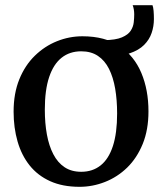

<svg xmlns="http://www.w3.org/2000/svg" viewBox="-20 -710 625 741"><path d="M32.5 -279Q32.5 -349.5 54.5 -403.8Q76.5 -458 114.5 -495Q152.5 -532 200 -551Q247.5 -570 298 -570Q385.5 -570 441.8 -532Q498 -494 525.5 -428.5Q553 -363 553 -280Q553 -209 530.8 -154.5Q508.5 -100 470.8 -63.2Q433 -26.5 385.2 -7.8Q337.5 11 287 11Q221.5 11 173.5 -10.8Q125.5 -32.5 94.2 -71.8Q63 -111 47.8 -164Q32.5 -217 32.5 -279ZM293.5 -47Q337.5 -47 368.5 -71.8Q399.5 -96.5 415.8 -146.5Q432 -196.5 432 -272Q432 -324 424.5 -367.8Q417 -411.5 400.8 -444Q384.5 -476.5 358 -494.2Q331.5 -512 293.5 -512Q249 -512 217.8 -487.2Q186.5 -462.5 169.8 -412.8Q153 -363 153 -287Q153 -234.5 161 -190.8Q169 -147 185.8 -114.8Q202.5 -82.5 229 -64.8Q255.5 -47 293.5 -47ZM393.5 -492.5 381 -555Q426.5 -555.5 450.5 -565.8Q474.5 -576 484.5 -591.5Q494.5 -607 496.2 -624Q498 -641 498 -654.5Q498 -664 496.5 -673.2Q495 -682.5 492 -690H568.5Q571.5 -682.5 572.8 -667.8Q574 -653 574 -636.5Q574 -608.5 565.2 -582.8Q556.5 -557 536 -536.5Q515.5 -516 480.5 -504.2Q445.5 -492.5 393.5 -492.5Z"/></svg>

Font: Merriweather Medium
Style: Regular
Weight: 500
Version: Version 2.100